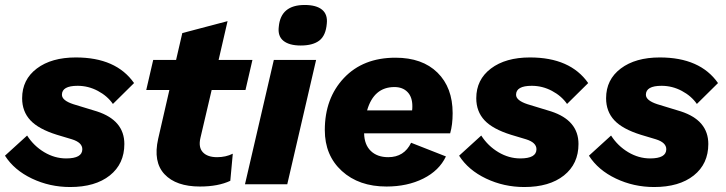

<svg xmlns="http://www.w3.org/2000/svg" viewBox="-28 -741 2918 772"><path d="M-8 -115 81 -196Q108 -154 150 -129Q192 -104 238 -104Q303 -104 303 -141Q303 -168 261 -181L201 -199Q127 -222 94 -257.5Q61 -293 61 -346Q61 -421 120 -465.5Q179 -510 277 -510Q439 -510 511 -407L426 -323Q404 -355 365.5 -375.5Q327 -396 284 -396Q221 -396 221 -360Q221 -337 267 -322L362 -293Q472 -257 472 -162Q472 -82 413.5 -35.5Q355 11 254 11Q172 11 100.5 -23Q29 -57 -8 -115Z M823 -379 778 -187Q769 -149 787.5 -129Q806 -109 845 -109Q880 -109 908 -123L898 -14Q849 9 776 9Q680 9 633.5 -40.5Q587 -90 608 -183L653 -379H560L588 -500H680L705 -608L887 -656L851 -500H987L959 -379Z M1181 -558Q1135 -558 1111.5 -577Q1088 -596 1093 -634Q1101 -721 1197 -721Q1244 -721 1267 -702Q1290 -683 1286 -646Q1282 -598 1256 -578Q1230 -558 1181 -558ZM1243 -500 1127 0H957L1073 -500Z M1792 -286Q1792 -239 1782 -205H1436Q1437 -159 1463 -134Q1489 -109 1533 -109Q1597 -109 1625 -167L1765 -112Q1738 -55 1674 -23Q1610 9 1526 9Q1415 9 1346.5 -53.5Q1278 -116 1278 -218Q1278 -346 1355 -427.5Q1432 -509 1562 -509Q1670 -509 1731 -449Q1792 -389 1792 -286ZM1558 -391Q1475 -391 1448 -297H1629Q1630 -303 1630 -314Q1630 -351 1610.5 -371Q1591 -391 1558 -391Z M1818 -115 1907 -196Q1934 -154 1976 -129Q2018 -104 2064 -104Q2129 -104 2129 -141Q2129 -168 2087 -181L2027 -199Q1953 -222 1920 -257.5Q1887 -293 1887 -346Q1887 -421 1946 -465.5Q2005 -510 2103 -510Q2265 -510 2337 -407L2252 -323Q2230 -355 2191.5 -375.5Q2153 -396 2110 -396Q2047 -396 2047 -360Q2047 -337 2093 -322L2188 -293Q2298 -257 2298 -162Q2298 -82 2239.5 -35.5Q2181 11 2080 11Q1998 11 1926.5 -23Q1855 -57 1818 -115Z M2340 -115 2429 -196Q2456 -154 2498 -129Q2540 -104 2586 -104Q2651 -104 2651 -141Q2651 -168 2609 -181L2549 -199Q2475 -222 2442 -257.5Q2409 -293 2409 -346Q2409 -421 2468 -465.5Q2527 -510 2625 -510Q2787 -510 2859 -407L2774 -323Q2752 -355 2713.5 -375.5Q2675 -396 2632 -396Q2569 -396 2569 -360Q2569 -337 2615 -322L2710 -293Q2820 -257 2820 -162Q2820 -82 2761.5 -35.5Q2703 11 2602 11Q2520 11 2448.5 -23Q2377 -57 2340 -115Z"/></svg>

Font: Elaine Sans
Style: Bold Italic
Weight: 700
Italic angle: -13°
Designer: Wei Huang
Foundry: Wei Huang
Version: Version 2.001;December 24, 2019;FontCreator 12.0.0.2547 64-b